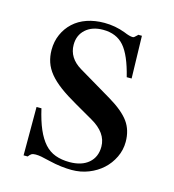

<svg xmlns="http://www.w3.org/2000/svg" viewBox="-85 -584 603 666"><g transform="rotate(15 217.0 -251.0)"><path d="M333 -349.6Q314.5 -424.8 287.1 -456.1Q259.8 -487.3 211.9 -487.3Q172.9 -487.3 149.4 -466.3Q126 -445.3 126 -411.1Q126 -363.3 173.8 -335L293.9 -263.7Q344.7 -233.4 366.2 -203.6Q387.7 -173.8 387.7 -131.8Q387.7 -102.5 375 -76.2Q362.3 -49.8 341.3 -30.8Q320.3 -11.7 292 -0.5Q263.7 10.7 231.4 10.7Q213.9 10.7 193.4 8.3Q172.9 5.9 148.4 0Q128.9 -4.9 118.2 -6.8Q107.4 -8.8 97.7 -8.8Q87.9 -8.8 83 -5.9Q78.1 -2.9 72.3 4.9H57.6V-168.9H75.2Q85 -126 97.7 -96.7Q110.4 -67.4 127 -48.8Q143.6 -30.3 166 -22Q188.5 -13.7 216.8 -13.7Q260.7 -13.7 285.6 -35.2Q310.5 -56.6 310.5 -93.8Q310.5 -143.6 252 -176.8L187.5 -213.9Q151.4 -234.4 126.5 -252.9Q101.6 -271.5 85.9 -290.5Q70.3 -309.6 63.5 -330.1Q56.6 -350.6 56.6 -374Q56.6 -404.3 67.9 -429.7Q79.1 -455.1 99.1 -473.6Q119.1 -492.2 147.5 -502Q175.8 -511.7 210 -511.7Q249 -511.7 285.2 -498Q305.7 -489.3 316.4 -489.3Q320.3 -489.3 322.3 -491.2Q324.2 -493.2 332 -500L333 -502H346.7L350.6 -349.6Z"/></g></svg>

Font: Jomolhari
Style: Regular
Weight: 400
Designer: Christopher J. Fynn
Foundry: Christopher  J.  Fynn (Karma Drubgy¸ Tenzin).
Version: Version 1.000